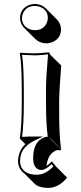

<svg xmlns="http://www.w3.org/2000/svg" viewBox="-20 -698 406 968"><path d="M262.2 141.1 318.4 197.8Q275.4 249 222.7 249.5Q183.1 249 159.7 233.4L103 176.8Q96.7 172.4 92.3 168Q71.8 146 70.8 117.2Q71.8 62 107.9 28.8L82 2.9L80.1 0Q89.8 -68.4 89.8 -180.2V-234.9Q89.8 -374 80.1 -428.2L83 -432.1Q89.8 -432.1 107.4 -430.7Q138.2 -428.7 153.8 -429.2Q180.2 -429.2 223.1 -434.1Q227.5 -433.6 229.5 -431.6Q231.4 -428.2 231.9 -423.8L288.6 -367.7Q278.8 -245.1 278.3 -189.5V-123.5Q278.3 -14.6 288.1 54.7L232.9 -1H231.9Q231.9 -1 231.9 0L288.6 56.6L286.6 59.6Q283.2 59.6 276.9 59.1Q271 58.6 269 58.6Q221.7 72.8 214.4 139.2Q226.6 130.4 240.2 116.2L243.2 117.2ZM81.1 -606.9Q81.1 -650.4 120.6 -669.9Q137.7 -677.7 155.8 -678.2Q188.5 -677.2 210.9 -656.2L267.1 -599.6Q287.1 -578.6 287.6 -550.3Q287.6 -506.8 248 -487.3Q231 -479.5 212.4 -479.5Q179.7 -480.5 157.7 -501.5L101.1 -558.1Q81.5 -579.1 81.1 -606.9ZM90.8 -606.9Q90.8 -568.8 126.5 -552.2Q140.6 -545.9 155.8 -545.9Q197.8 -545.9 214.8 -580.6Q220.7 -593.3 221.2 -606.9Q221.2 -645 185.5 -661.6Q171.4 -668 155.8 -668Q113.8 -668 97.2 -633.3Q90.8 -620.1 90.8 -606.9ZM249 140.6 240.2 129.9Q210.4 158.2 189 159.2Q147.9 157.2 147 100.1Q147 18.1 200.2 -4.4Q205.6 -6.3 210 -7.8L211.4 -8.3H212.9Q215.8 -8.3 220.7 -7.8Q211.9 -76.2 211.9 -180.2V-246.1Q211.9 -304.7 222.2 -423.8Q180.2 -418.9 153.8 -418.9Q144 -418.9 91.3 -421.9Q100.1 -364.3 100.1 -234.9V-180.2Q100.1 -72.3 91.3 -7.8Q127 -10.3 153.3 -9.8H197.8L157.7 8.8Q93.3 39.6 83.5 90.3Q81.1 103 81.1 117.2Q82 149.9 108.9 168.9Q130.4 183.1 166 183.1Q210.9 182.1 249 140.6Z"/></svg>

Font: Linux Biolinum Shadow O
Style: Bold
Weight: 700
Designer: Philipp H. Poll
Foundry: Philipp H. Poll
Version: Version 0.9.2